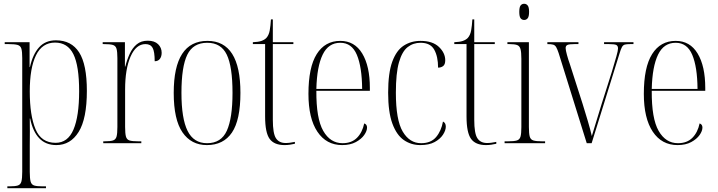

<svg xmlns="http://www.w3.org/2000/svg" viewBox="-20 -760 3809 1019"><path d="M19 239V229H30Q60 229 74.5 224.5Q89 220 93.5 203.5Q98 187 98 152V-452Q98 -486 93.5 -501.5Q89 -517 73.5 -521.5Q58 -526 25 -526H5V-536H137V-404H139Q154 -472 187.5 -509Q221 -546 277 -546Q359 -546 400 -482Q441 -418 441 -278Q441 -130 397.5 -60Q354 10 279 10Q223 10 188.5 -26Q154 -62 140 -131H138Q139 -99 138.5 -63.5Q138 -28 138 12V152Q138 187 142.5 203.5Q147 220 161.5 224.5Q176 229 205 229H224V239ZM275 -2Q340 -2 370 -72.5Q400 -143 400 -276Q400 -411 369.5 -472.5Q339 -534 272 -534Q204 -534 171 -466.5Q138 -399 138 -275Q138 -147 168.5 -74.5Q199 -2 275 -2Z M528 0V-10H535Q565 -10 579.5 -14.5Q594 -19 598.5 -35Q603 -51 603 -86V-451Q603 -485 598.5 -501Q594 -517 579 -521.5Q564 -526 531 -526H525V-536H643V-407H645Q654 -443 668.5 -474.5Q683 -506 706 -525Q729 -544 764 -544Q800 -544 819 -525.5Q838 -507 838 -480Q838 -460 828.5 -447.5Q819 -435 801 -435Q801 -486 790 -506Q779 -526 752 -526Q702 -526 673 -460Q644 -394 644 -285V-86Q644 -51 648.5 -35Q653 -19 667.5 -14.5Q682 -10 713 -10H730V0Z M1078 10Q995 10 948.5 -57.5Q902 -125 902 -267Q902 -543 1081 -543Q1256 -543 1256 -267Q1256 -123 1211 -56.5Q1166 10 1078 10ZM1079 0Q1154 0 1184 -66.5Q1214 -133 1214 -267Q1214 -407 1183.5 -470Q1153 -533 1080 -533Q1005 -533 974 -469.5Q943 -406 943 -267Q943 -131 975.5 -65.5Q1008 0 1079 0Z M1490 10Q1435 10 1411 -23Q1387 -56 1387 -142V-526H1322V-536Q1350 -537 1366.5 -542.5Q1383 -548 1393 -558Q1407 -573 1411.5 -598.5Q1416 -624 1418 -657H1428V-536H1537V-526H1428V-124Q1428 -52 1444.5 -26.5Q1461 -1 1496 -1Q1508 -1 1519 -2.5Q1530 -4 1545 -7V3Q1532 6 1518 8Q1504 10 1490 10Z M1796 10Q1712 10 1664.5 -61Q1617 -132 1617 -262Q1617 -403 1661 -473Q1705 -543 1786 -543Q1862 -543 1902.5 -476Q1943 -409 1943 -293V-278H1659Q1658 -131 1695.5 -65.5Q1733 0 1798 0Q1846 0 1874.5 -28.5Q1903 -57 1913 -105Q1928 -100 1928 -83Q1928 -65 1913 -43.5Q1898 -22 1868.5 -6Q1839 10 1796 10ZM1902 -288Q1901 -405 1874 -469Q1847 -533 1786 -533Q1723 -533 1692.5 -470Q1662 -407 1659 -288Z M2211 10Q2162 10 2123.5 -16.5Q2085 -43 2062.5 -104Q2040 -165 2040 -268Q2040 -373 2062 -433Q2084 -493 2123 -518Q2162 -543 2212 -543Q2276 -543 2309.5 -511Q2343 -479 2343 -440Q2343 -418 2332 -409.5Q2321 -401 2305 -401Q2305 -460 2284.5 -496.5Q2264 -533 2212 -533Q2173 -533 2143.5 -510Q2114 -487 2097.5 -429.5Q2081 -372 2081 -268Q2081 -123 2117.5 -61.5Q2154 0 2215 0Q2267 0 2294.5 -32.5Q2322 -65 2331 -115Q2346 -108 2346 -88Q2346 -68 2331 -45Q2316 -22 2286.5 -6Q2257 10 2211 10Z M2559 10Q2504 10 2480 -23Q2456 -56 2456 -142V-526H2391V-536Q2419 -537 2435.5 -542.5Q2452 -548 2462 -558Q2476 -573 2480.5 -598.5Q2485 -624 2487 -657H2497V-536H2606V-526H2497V-124Q2497 -52 2513.5 -26.5Q2530 -1 2565 -1Q2577 -1 2588 -2.5Q2599 -4 2614 -7V3Q2601 6 2587 8Q2573 10 2559 10Z M2762 -654Q2750 -654 2743 -663Q2736 -672 2736 -697Q2736 -722 2743 -731Q2750 -740 2762 -740Q2773 -740 2780.5 -731Q2788 -722 2788 -697Q2788 -672 2780.5 -663Q2773 -654 2762 -654ZM2658 0V-10H2677Q2708 -10 2723 -14.5Q2738 -19 2742.5 -35Q2747 -51 2747 -85V-448Q2747 -483 2742.5 -499.5Q2738 -516 2724.5 -521Q2711 -526 2683 -526H2673V-536H2787V-86Q2787 -51 2791.5 -35Q2796 -19 2811 -14.5Q2826 -10 2856 -10H2873V0Z M2945 -478Q2938 -499 2932 -509.5Q2926 -520 2916 -523Q2906 -526 2885 -526V-536H3050V-526H3029Q3001 -526 2991.5 -521.5Q2982 -517 2982 -505Q2982 -494 2989 -468.5Q2996 -443 3004 -421L3072 -209Q3085 -168 3099.5 -118.5Q3114 -69 3121 -38Q3129 -65 3141 -103.5Q3153 -142 3173 -208L3227 -378Q3243 -432 3251.5 -461.5Q3260 -491 3260 -503Q3260 -516 3251.5 -521Q3243 -526 3212 -526H3186V-536H3342V-526H3324Q3306 -526 3296.5 -523.5Q3287 -521 3281 -510.5Q3275 -500 3268 -476L3120 0H3094Z M3576 10Q3492 10 3444.5 -61Q3397 -132 3397 -262Q3397 -403 3441 -473Q3485 -543 3566 -543Q3642 -543 3682.5 -476Q3723 -409 3723 -293V-278H3439Q3438 -131 3475.5 -65.5Q3513 0 3578 0Q3626 0 3654.5 -28.5Q3683 -57 3693 -105Q3708 -100 3708 -83Q3708 -65 3693 -43.5Q3678 -22 3648.5 -6Q3619 10 3576 10ZM3682 -288Q3681 -405 3654 -469Q3627 -533 3566 -533Q3503 -533 3472.5 -470Q3442 -407 3439 -288Z"/></svg>

Font: Noto Serif Display Condensed ExtraLight
Style: Regular
Weight: 200
Width: 3
Designer: Monotype Design Team
Foundry: Monotype Imaging Inc.
Version: Version 2.009